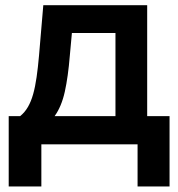

<svg xmlns="http://www.w3.org/2000/svg" viewBox="-20 -542 669 721"><path d="M12.7 158.2V-106H55.7Q72.8 -119.6 84.7 -140.1Q96.7 -160.6 104.5 -188.5Q112.3 -216.3 117.4 -252.2Q122.6 -288.1 126.5 -333L142.6 -522.5H532.7V-106H616.7V158.2H496.6V0H135.3V158.2ZM185.1 -106H413.6V-418H250L242.2 -333Q235.8 -253.9 223.4 -197.8Q210.9 -141.6 185.1 -106Z"/></svg>

Font: Inter 28pt SemiBold
Style: Regular
Weight: 600
Designer: Rasmus Andersson
Foundry: rsms
Version: Version 4.001;git-66647c0bb